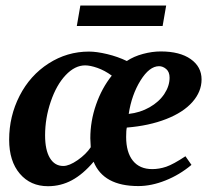

<svg xmlns="http://www.w3.org/2000/svg" viewBox="-20 -655 762 686"><path d="M439.9 -248Q480.5 -252.4 514.4 -271.7Q548.3 -291 567.1 -319.3Q585.9 -347.7 585.9 -377.4Q585.9 -397.9 574 -408.2Q562 -418.5 548.3 -418.5Q513.7 -418.5 481.9 -367.2Q450.2 -315.9 439.9 -248ZM433.1 -437Q458 -453.6 491 -462.4Q523.9 -471.2 554.2 -471.2Q622.6 -471.2 661.4 -443.8Q700.2 -416.5 700.2 -371.1Q700.2 -327.6 667.5 -290.5Q634.8 -253.4 573.5 -229.5Q512.2 -205.6 433.1 -199.2Q430.7 -189.5 430.7 -166Q430.7 -110.8 454.8 -80.8Q479 -50.8 523.9 -50.8Q548.8 -50.8 574 -59.3Q599.1 -67.9 642.6 -96.7L664.1 -65.9Q621.6 -30.3 571.3 -10.3Q521 9.8 474.1 9.8Q349.6 9.8 314.5 -77.1Q276.4 -32.2 236.8 -11Q197.3 10.3 151.4 10.3Q88.9 10.3 50.8 -34.4Q12.7 -79.1 12.7 -155.8Q12.7 -239.7 50 -312.7Q87.4 -385.7 153.6 -428.2Q219.7 -470.7 297.9 -470.7Q325.2 -470.7 363 -461.7Q400.9 -452.6 433.1 -437ZM304.2 -128.9 302.7 -161.1Q302.7 -222.2 323.2 -281.2Q343.8 -340.3 379.4 -384.8Q354 -403.3 328.1 -412.4Q302.2 -421.4 284.2 -421.4Q247.6 -421.4 214.6 -386.5Q181.6 -351.6 161.4 -292.2Q141.1 -232.9 141.1 -171.4Q141.1 -119.1 158.2 -90.6Q175.3 -62 206.1 -62Q227.5 -62 257.6 -83Q287.6 -104 304.2 -128.9ZM254.4 -562 267.1 -635.3H573.7L561 -562Z"/></svg>

Font: Liberation Serif
Style: Bold Italic
Weight: 700
Italic angle: -16.333°
Designer: Steve Matteson
Foundry: Ascender Corporation
Version: Version 2.1.5